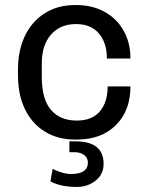

<svg xmlns="http://www.w3.org/2000/svg" viewBox="-20 -541 584 758"><path d="M495 -310H402Q402 -372 370.5 -409Q339 -446 280 -446Q218 -446 181.5 -404.5Q145 -363 145 -291V-237Q145 -150 181 -107.5Q217 -65 283 -65Q344 -65 374.5 -101.5Q405 -138 405 -200H495Q495 -104 437.5 -47Q380 10 284 10H276Q208 10 157 -21.5Q106 -53 78.5 -110Q51 -167 51 -243V-267Q51 -343 79 -400.5Q107 -458 158 -489.5Q209 -521 275 -521H283Q344 -521 392.5 -494.5Q441 -468 468 -420Q495 -372 495 -310ZM389 106Q389 147 357.5 172Q326 197 284 197Q219 197 179 175L188 126Q230 146 260 146Q327 146 327 101Q327 82 312 71Q297 60 275 60H254V17H278Q389 17 389 106Z"/></svg>

Font: Chivo
Style: Regular
Weight: 400
Designer: Hector Gatti
Foundry: Omnibus-Type
Version: Version 1.006; ttfautohint (v1.4.1)